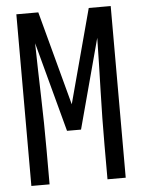

<svg xmlns="http://www.w3.org/2000/svg" viewBox="-53 -777 605 819"><g transform="rotate(-5 250.0 -367.5)"><path d="M48 0V-735H142L250 -332L358 -735H452V0H374V-147Q374 -262 377.5 -376.5Q381 -491 383 -605L280 -221H220L117 -605Q119 -491 122.5 -376.5Q126 -262 126 -147V0Z"/></g></svg>

Font: Zed Mono
Style: Regular
Weight: 400
Monospace: yes
Designer: Belleve Invis
Foundry: Belleve Invis
Version: Version 1.0.0; ttfautohint (v1.8.4)